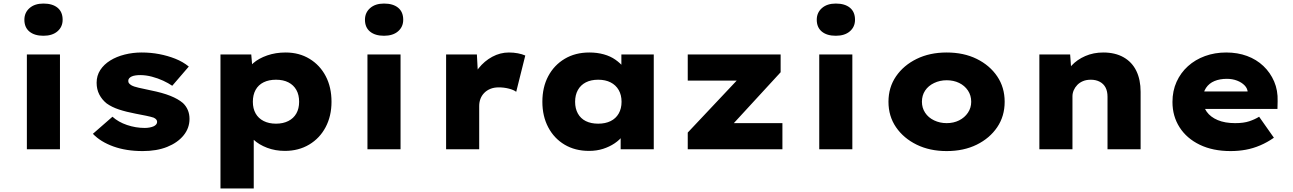

<svg xmlns="http://www.w3.org/2000/svg" viewBox="-20 -839 7269 1079"><path d="M131 0V-533H317V0ZM224 -638Q174 -638 145.5 -661.5Q117 -685 117 -728Q117 -768 146 -793.5Q175 -819 224 -819Q275 -819 303.5 -795.5Q332 -772 332 -728Q332 -688 303 -663Q274 -638 224 -638Z M782 10Q689 10 617 -16Q545 -42 502 -87L612 -183Q645 -153 694 -136.5Q743 -120 793 -120Q808 -120 821 -122.5Q834 -125 843 -129Q852 -133 857.5 -139.5Q863 -146 863 -154Q863 -169 843 -178Q828 -183 801.5 -188.5Q775 -194 743 -200Q690 -210 649 -223.5Q608 -237 579 -258Q553 -279 538 -308Q523 -337 523 -374Q523 -414 543.5 -445.5Q564 -477 599.5 -499Q635 -521 681 -532.5Q727 -544 776 -544Q827 -544 874.5 -535Q922 -526 965 -509Q1008 -492 1041 -465L948 -357Q926 -372 897 -385.5Q868 -399 834 -408Q800 -417 768 -417Q753 -417 740.5 -415Q728 -413 719.5 -409Q711 -405 706 -399Q701 -393 701 -386Q700 -377 705 -371Q710 -365 718 -360Q732 -352 759 -346Q786 -340 828 -331Q893 -318 937 -300.5Q981 -283 1008 -260Q1026 -243 1035.5 -220.5Q1045 -198 1045 -171Q1045 -119 1011.5 -78Q978 -37 919.5 -13.5Q861 10 782 10Z M1219 220V-533H1392L1402 -415L1365 -424Q1372 -457 1403 -484Q1434 -511 1481.5 -527.5Q1529 -544 1585 -544Q1661 -544 1719.5 -508.5Q1778 -473 1810.5 -411Q1843 -349 1843 -267Q1843 -187 1810 -124.5Q1777 -62 1717.5 -26.5Q1658 9 1581 9Q1527 9 1481 -8.5Q1435 -26 1404.5 -54.5Q1374 -83 1364 -117L1406 -131V220ZM1531 -144Q1571 -144 1600.5 -159Q1630 -174 1645.5 -201.5Q1661 -229 1661 -267Q1661 -306 1645.5 -333.5Q1630 -361 1601 -376Q1572 -391 1531 -391Q1491 -391 1461.5 -376.5Q1432 -362 1416.5 -334Q1401 -306 1401 -267Q1401 -229 1416.5 -201.5Q1432 -174 1461.5 -159Q1491 -144 1531 -144Z M2045 0V-533H2231V0ZM2138 -638Q2088 -638 2059.5 -661.5Q2031 -685 2031 -728Q2031 -768 2060 -793.5Q2089 -819 2138 -819Q2189 -819 2217.5 -795.5Q2246 -772 2246 -728Q2246 -688 2217 -663Q2188 -638 2138 -638Z M2487 0V-533H2660L2670 -348L2623 -364Q2637 -414 2669.5 -455Q2702 -496 2746.5 -520Q2791 -544 2840 -544Q2866 -544 2890 -539.5Q2914 -535 2932 -527L2881 -323Q2867 -334 2839.5 -341Q2812 -348 2783 -348Q2756 -348 2735.5 -339.5Q2715 -331 2701 -316.5Q2687 -302 2680 -283.5Q2673 -265 2673 -243V0Z M3290 9Q3212 9 3153 -26Q3094 -61 3061 -123.5Q3028 -186 3028 -267Q3028 -349 3061 -411Q3094 -473 3153.5 -508.5Q3213 -544 3292 -544Q3336 -544 3373.5 -533.5Q3411 -523 3438.5 -503.5Q3466 -484 3484.5 -461.5Q3503 -439 3512 -414L3472 -412V-533H3654V0H3468V-138L3507 -130Q3500 -103 3481.5 -78Q3463 -53 3434 -33.5Q3405 -14 3369 -2.5Q3333 9 3290 9ZM3342 -144Q3382 -144 3411.5 -158.5Q3441 -173 3457 -201Q3473 -229 3473 -267Q3473 -305 3457 -333Q3441 -361 3411.5 -376Q3382 -391 3342 -391Q3301 -391 3272 -376Q3243 -361 3227.5 -333Q3212 -305 3212 -267Q3212 -229 3227.5 -201Q3243 -173 3272 -158.5Q3301 -144 3342 -144Z M3845 0V-94L4186 -456L4193 -386H3845V-533H4367V-433L4046 -84L4036 -147H4377V0Z M4584 0V-533H4770V0ZM4677 -638Q4627 -638 4598.5 -661.5Q4570 -685 4570 -728Q4570 -768 4599 -793.5Q4628 -819 4677 -819Q4728 -819 4756.5 -795.5Q4785 -772 4785 -728Q4785 -688 4756 -663Q4727 -638 4677 -638Z M5300 10Q5205 10 5131.5 -26Q5058 -62 5015.5 -124Q4973 -186 4973 -267Q4973 -348 5015.5 -410Q5058 -472 5131.5 -508Q5205 -544 5300 -544Q5396 -544 5469 -508Q5542 -472 5584 -410Q5626 -348 5626 -267Q5626 -186 5584 -124Q5542 -62 5469 -26Q5396 10 5300 10ZM5300 -147Q5339 -147 5370 -162.5Q5401 -178 5419.5 -205.5Q5438 -233 5438 -267Q5438 -303 5419.5 -330.5Q5401 -358 5370 -373Q5339 -388 5300 -388Q5262 -388 5229.5 -372.5Q5197 -357 5179 -330Q5161 -303 5161 -267Q5161 -233 5179 -205.5Q5197 -178 5229.5 -162.5Q5262 -147 5300 -147Z M5821 0V-533H5994L6003 -409L5959 -397Q5971 -437 6002 -470.5Q6033 -504 6079 -524Q6125 -544 6180 -544Q6247 -544 6294.5 -517Q6342 -490 6366 -440.5Q6390 -391 6390 -323V0H6204V-295Q6204 -326 6193 -347Q6182 -368 6160.5 -379.5Q6139 -391 6110 -391Q6085 -391 6066 -383Q6047 -375 6034 -361.5Q6021 -348 6014 -331.5Q6007 -315 6007 -298V0H5914Q5875 0 5852 0Q5829 0 5821 0Z M6896 10Q6796 10 6722.5 -25.5Q6649 -61 6609 -123.5Q6569 -186 6569 -266Q6569 -328 6592 -379Q6615 -430 6656 -467Q6697 -504 6752 -524Q6807 -544 6871 -544Q6935 -544 6988 -524.5Q7041 -505 7080 -468Q7119 -431 7140.5 -381Q7162 -331 7160 -270L7159 -227H6683L6660 -325H7010L6992 -301V-320Q6991 -342 6974.5 -359Q6958 -376 6932 -386Q6906 -396 6875 -396Q6835 -396 6805 -383.5Q6775 -371 6757.5 -345Q6740 -319 6740 -281Q6740 -241 6761.5 -211Q6783 -181 6823.5 -164Q6864 -147 6921 -147Q6969 -147 7000.5 -157.5Q7032 -168 7056 -183L7139 -65Q7102 -39 7062 -22Q7022 -5 6981 2.5Q6940 10 6896 10Z"/></svg>

Font: Lexend Exa ExtraBold
Style: Regular
Weight: 800
Designer: Bonnie Shaver-Troup, Thomas Jockin
Foundry: Lexend
Version: Version 1.007